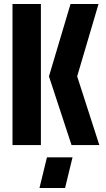

<svg xmlns="http://www.w3.org/2000/svg" viewBox="-20 -720 528 953"><path d="M176 213 213 61H340L303 213ZM335 0 223 -341 330 -700H469L363 -341L473 0ZM42 0V-700H183V0Z"/></svg>

Font: Stick No Bills ExtraBold
Style: Regular
Weight: 800
Version: Version 2.000